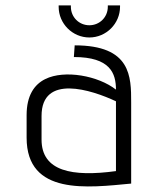

<svg xmlns="http://www.w3.org/2000/svg" viewBox="-20 -676 536 707"><path d="M463 -298C463 -394 463 -509 255 -509L252 -466C386 -466 407 -406 407 -346C342 -397 218 -420 147 -385C106 -365 78 -324 78 -252V-169C78 45 304 15 463 0ZM407 -46C246 -24 133 -45 133 -162V-249C133 -405 318 -345 407 -303ZM422 -656H377V-651C377 -613 347 -583 309 -583C271 -583 241 -613 241 -651V-656H196V-651C196 -589 247 -538 309 -538C371 -538 422 -589 422 -651Z"/></svg>

Font: Advent Pro
Style: Regular
Weight: 400
Designer: Andreas Kalpakidis
Foundry: Andreas Kalpakidis
Version: Version 2.002 2008